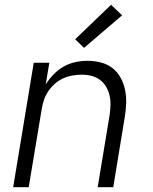

<svg xmlns="http://www.w3.org/2000/svg" viewBox="-20 -782 640 802"><path d="M35 0 121 -520H186L171 -429Q185 -452 204 -471.5Q223 -491 246 -504Q269 -517 294.5 -522.5Q320 -528 345 -528Q374 -528 401.5 -521Q429 -514 450 -497.5Q471 -481 484 -457Q497 -433 502.5 -406Q508 -379 507 -350Q506 -321 501 -292L453 0H388L438 -302Q441 -323 441.5 -343.5Q442 -364 437.5 -383.5Q433 -403 423 -420Q413 -437 397.5 -448.5Q382 -460 362.5 -465Q343 -470 322 -470Q302 -470 282 -466.5Q262 -463 243.5 -454.5Q225 -446 209 -432Q193 -418 181.5 -400.5Q170 -383 163.5 -364Q157 -345 154 -325L100 0ZM331 -582 294 -618 444 -762 490 -718Z"/></svg>

Font: Iosevka Light Extended
Style: Italic
Weight: 300
Width: 7
Italic angle: -9°
Monospace: yes
Designer: Belleve Invis
Foundry: Belleve Invis
Version: Version 32.5.0; ttfautohint (v1.8.4)